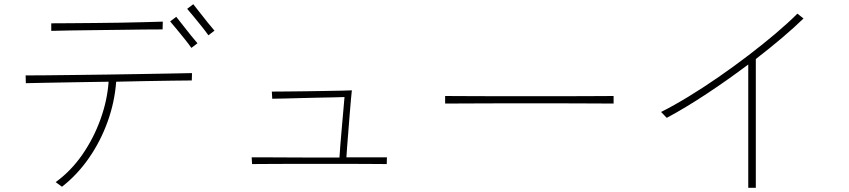

<svg xmlns="http://www.w3.org/2000/svg" viewBox="-20 -855 4040 914"><path d="M894 -507 893 -472Q857 -472 800.5 -471Q744 -470 675 -469Q606 -468 533 -466Q526 -369 492 -275Q458 -181 402.5 -101.5Q347 -22 275 34L245 12Q318 -41 372 -119Q426 -197 458.5 -287.5Q491 -378 497 -466Q415 -465 337.5 -463.5Q260 -462 198.5 -461Q137 -460 103 -459L102 -496Q135 -496 194.5 -496.5Q254 -497 329.5 -498Q405 -499 486.5 -500Q568 -501 646 -502.5Q724 -504 789 -505Q854 -506 894 -507ZM755 -752 754 -715Q720 -715 667 -714.5Q614 -714 552.5 -713Q491 -712 428.5 -711.5Q366 -711 312.5 -710Q259 -709 224 -708V-744Q259 -744 312.5 -744.5Q366 -745 428 -745.5Q490 -746 552 -747Q614 -748 667 -749.5Q720 -751 755 -752ZM920 -649 891 -627Q880 -643 860.5 -667.5Q841 -692 821.5 -715.5Q802 -739 790 -753L819 -775Q832 -759 850.5 -735Q869 -711 888 -687.5Q907 -664 920 -649ZM1001 -709 972 -687Q961 -703 941.5 -727.5Q922 -752 902.5 -775.5Q883 -799 871 -813L900 -835Q913 -819 931.5 -795Q950 -771 969 -747.5Q988 -724 1001 -709Z M1822 -106 1821 -74Q1794 -74 1745.5 -74.5Q1697 -75 1635 -75Q1573 -75 1506.5 -75Q1440 -75 1377 -75Q1314 -75 1262.5 -74.5Q1211 -74 1180 -74L1178 -106Q1207 -106 1253.5 -106Q1300 -106 1357.5 -105.5Q1415 -105 1476.5 -105Q1538 -105 1596 -105Q1597 -124 1600 -162Q1603 -200 1607 -244.5Q1611 -289 1614.5 -329.5Q1618 -370 1620 -393Q1600 -392 1566 -391.5Q1532 -391 1491 -390Q1450 -389 1408.5 -388Q1367 -387 1332 -386Q1297 -385 1276 -385L1274 -419Q1300 -419 1342.5 -419.5Q1385 -420 1434 -420.5Q1483 -421 1529.5 -422Q1576 -423 1610 -423.5Q1644 -424 1655 -425Q1654 -415 1651 -385Q1648 -355 1645 -314.5Q1642 -274 1638.5 -232.5Q1635 -191 1632.5 -157Q1630 -123 1629 -106Z M2901 -362Q2866 -362 2804.5 -362.5Q2743 -363 2667 -363Q2591 -363 2509 -363Q2427 -363 2348.5 -363Q2270 -363 2205 -362.5Q2140 -362 2099 -362V-398Q2141 -398 2206 -397.5Q2271 -397 2349 -397Q2427 -397 2508.5 -397Q2590 -397 2666.5 -397Q2743 -397 2804 -397.5Q2865 -398 2901 -398Z M3805 -767Q3761 -724 3702.5 -674.5Q3644 -625 3578 -574V39H3542V-548Q3445 -475 3343.5 -408Q3242 -341 3154 -294L3127 -322Q3187 -352 3257.5 -395Q3328 -438 3401 -488.5Q3474 -539 3544 -592.5Q3614 -646 3673.5 -696.5Q3733 -747 3776 -790Z"/></svg>

Font: Zen Kaku Gothic Antique Light
Style: Regular
Weight: 300
Designer: Yoshimichi Ohira
Foundry: Positype
Version: Version 1.001